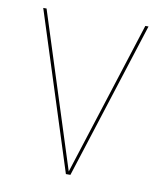

<svg xmlns="http://www.w3.org/2000/svg" viewBox="-71 -653 616 713"><g transform="rotate(10 237.0 -296.5)"><path d="M225 0H242L432 -593H420L233.5 -10.5H234L47.5 -593H35Z"/></g></svg>

Font: Anybody UltraCondensed Thin Thin
Style: Regular
Weight: 250
Version: Version 1.111